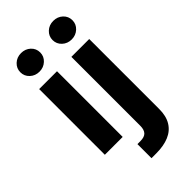

<svg xmlns="http://www.w3.org/2000/svg" viewBox="-291 -829 1107 1107"><g transform="rotate(-45 262.5 -276.0)"><path d="M58.6 0V-535.6H204.1V0ZM131.3 -605Q97.2 -605 73.7 -627Q50.3 -648.9 50.3 -680.7Q50.3 -712.4 73.7 -734.4Q97.2 -756.3 131.3 -756.3Q165.5 -756.3 189 -734.6Q212.4 -712.9 212.4 -680.7Q212.4 -648.9 188.7 -627Q165 -605 131.3 -605ZM321.3 -535.6H466.8V33.2Q467.3 91.8 444.3 129.6Q421.4 167.5 378.2 185.8Q335 204.1 273.4 204.1H234.9V89.4H258.8Q292.5 89.4 306.9 73.7Q321.3 58.1 321.3 26.4ZM394 -605Q359.9 -605 336.4 -627Q313 -648.9 313 -680.7Q313 -712.4 336.4 -734.4Q359.9 -756.3 394 -756.3Q428.2 -756.3 451.7 -734.6Q475.1 -712.9 475.1 -680.7Q475.1 -648.9 451.4 -627Q427.7 -605 394 -605Z"/></g></svg>

Font: Inter 20pt
Style: Bold
Weight: 700
Version: Version 4.001;git-66647c0bb